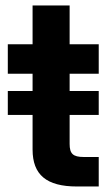

<svg xmlns="http://www.w3.org/2000/svg" viewBox="-20 -676 400 696"><path d="M98.1 -656.2V-515.6H8.3V-408.7H98.1V-346.2H8.3V-259.3H98.1V-133.8C98.1 -42.5 148.4 0 258.8 0H337.9V-106.9H283.7C244.6 -106.9 232.4 -118.7 232.4 -154.3V-259.3H337.9V-346.2H232.4V-408.7H337.9V-515.6H232.4V-656.2Z"/></svg>

Font: Raveo Display Display SemiBold
Style: Regular
Weight: 600
Designer: Jakub Foglar, Rasmus Andersson (Inter)
Foundry: Jakubfoglar.com
Version: Version 1.100;Glyphs 3.2.3 (3260)